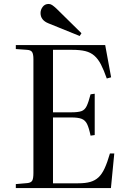

<svg xmlns="http://www.w3.org/2000/svg" viewBox="-20 -951 649 971"><path d="M60 0V-20L118 -25Q137 -27 143 -37.5Q149 -48 149 -76V-652Q149 -677 142.5 -687.5Q136 -698 116 -699L60 -703V-723H512L542 -560L520 -554Q505 -597 490.5 -625Q476 -653 457 -669.5Q438 -686 411.5 -692.5Q385 -699 345 -699H248V-383H341Q375 -383 392 -389Q409 -395 418.5 -415Q428 -435 438 -474L459 -477V-268L438 -265Q430 -304 420.5 -323.5Q411 -343 393 -350Q375 -357 341 -357H248V-24H375Q412 -24 436.5 -31Q461 -38 478.5 -54.5Q496 -71 509.5 -100.5Q523 -130 536 -175H558L541 0ZM383 -769 225 -833Q205 -841 195 -854Q185 -867 185 -885Q185 -902 196 -916.5Q207 -931 226 -931Q235 -931 243.5 -925.5Q252 -920 265 -908L392 -783Z"/></svg>

Font: Literata 60pt
Style: Regular
Weight: 400
Designer: Latin by Veronika Burian and Jose Scaglione. Greek by Irene Vlachou. Cyrillic by Vera Evstafieva.
Foundry: TypeTogether
Version: Version 3.002